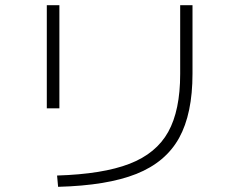

<svg xmlns="http://www.w3.org/2000/svg" viewBox="-20 -723 904 731"><path d="M666 -441.4V-703.1H712.9V-442.4Q712.9 -290 661.9 -197.8Q610.8 -105.5 499.5 -61Q388.2 -16.6 201.2 -11.7L197.3 -54.7Q371.6 -60.1 473.1 -99.4Q574.7 -138.7 620.4 -220.7Q666 -302.7 666 -441.4ZM158.2 -703.1H206.1V-310.5H158.2Z"/></svg>

Font: Pretendard GOV ExtraLight
Style: Regular
Weight: 200
Designer: Base glyphs from Inter by Rasmus Andersson; Hangeul glyphs from Noto Sans CJK(Source Han Sans) by Jang Soo-young and Kan
Foundry: Kil Hyung-jin
Version: Version 1.309